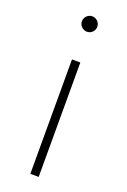

<svg xmlns="http://www.w3.org/2000/svg" viewBox="-141 -771 544 820"><g transform="rotate(20 130.5 -361.5)"><path d="M149 0V-520H111V0ZM130 -653C150 -653 165 -669 165 -688C165 -707 149 -723 130 -723C111 -723 95 -707 95 -688C95 -669 111 -653 130 -653Z"/></g></svg>

Font: Montserrat-Alt1 ExtLt
Style: Regular
Weight: 200
Designer: Differentunic
Foundry: Differentunic
Version: Version 7.222